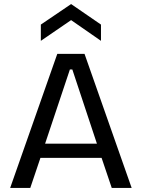

<svg xmlns="http://www.w3.org/2000/svg" viewBox="-20 -925 698 945"><path d="M30 0 262 -660H396L628 0H530L480 -148H179L129 0ZM324 -583 202 -218H457L336 -583ZM181 -724V-804L330 -905L477 -804V-724L330 -826Z"/></svg>

Font: Bricolage Grotesque 12pt
Style: Regular
Weight: 400
Designer: Mathieu Triay
Foundry: Atelier Triay
Version: Version 1.001; ttfautohint (v1.8.4.7-5d5b);gftools[0.9.33.de